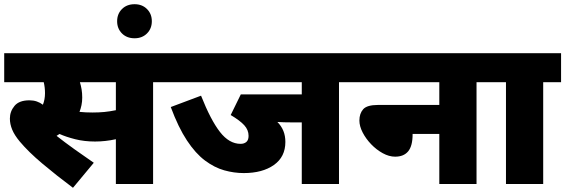

<svg xmlns="http://www.w3.org/2000/svg" viewBox="-20 -875 2688 913"><path d="M708 -484V0H531V-213Q481 -202 432 -202Q381 -202 337.5 -213Q294 -224 263 -238Q256 -233 249 -229Q287 -199 334.5 -165Q382 -131 426 -101L327 18Q248 -41 181.5 -97Q115 -153 74 -202Q49 -232 38 -258.5Q27 -285 27 -311Q27 -345 49 -371.5Q71 -398 120 -398Q139 -398 155 -392.5Q171 -387 184 -377Q194 -402 194 -432Q194 -459 188 -484H0V-622H793V-484ZM420 -340Q450 -340 476 -342.5Q502 -345 531 -351V-484H360Q365 -468 368 -450Q371 -432 371 -411Q371 -392 367.5 -375Q364 -358 358 -343Q386 -340 420 -340Z M537 -774Q537 -809 560 -832Q583 -855 620 -855Q656 -855 679 -832Q702 -809 702 -774Q702 -739 679 -716Q656 -693 620 -693Q583 -693 560 -716Q537 -739 537 -774Z M1592 -484V0H1415V-293H1368Q1349 -293 1331 -293.5Q1313 -294 1299 -295Q1318 -276 1327.5 -252.5Q1337 -229 1337 -200Q1337 -129 1282.5 -90.5Q1228 -52 1139 -52Q1093 -52 1046.5 -65Q1000 -78 955 -111.5Q910 -145 869 -207Q828 -269 792 -366L936 -420Q982 -304 1026 -247.5Q1070 -191 1124 -191Q1141 -191 1151.5 -200Q1162 -209 1162 -229Q1162 -257 1141.5 -279.5Q1121 -302 1077 -328L1125 -426H1415V-484H778V-622H1677V-484Z M1662 -622H2331V-484H2246V0H2069V-238H1942V-236Q1942 -181 1921 -155.5Q1900 -130 1859 -130Q1830 -130 1800 -146.5Q1770 -163 1745 -189Q1720 -215 1704.5 -245Q1689 -275 1689 -302Q1689 -335 1707 -355.5Q1725 -376 1778 -376H2069V-484H1662Z M2563 -484V0H2386V-484H2316V-622H2648V-484Z"/></svg>

Font: Noto Sans Devanagari UI Black
Style: Regular
Weight: 900
Designer: Jelle Bosma - Monotype Design Team
Foundry: Monotype Imaging Inc.
Version: Version 2.003; ttfautohint (v1.8.4.7-5d5b)